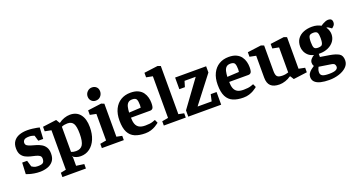

<svg xmlns="http://www.w3.org/2000/svg" viewBox="-53 -1435 4254 2309"><g transform="rotate(-20 2073.5 -280.5)"><path d="M52 -164H115L139 -84Q147 -78 165.5 -68.5Q184 -59 216 -59Q267 -59 283.5 -74.5Q300 -90 300 -126Q300 -152 281 -165Q262 -178 232.5 -185Q203 -192 170 -200Q137 -208 107.5 -223.5Q78 -239 59 -268.5Q40 -298 40 -350Q40 -404 65.5 -439.5Q91 -475 136.5 -492Q182 -509 243 -509Q274 -509 306 -505Q338 -501 362 -496.5Q386 -492 395 -489L387 -345H324L303 -416Q303 -416 294.5 -419.5Q286 -423 271 -426.5Q256 -430 237 -430Q188 -430 172 -414.5Q156 -399 156 -378Q156 -354 175 -341.5Q194 -329 223.5 -321Q253 -313 286 -303Q319 -293 348.5 -276Q378 -259 397 -228.5Q416 -198 416 -147Q416 -86 386.5 -50.5Q357 -15 311.5 -0.5Q266 14 218 14Q180 14 144.5 8Q109 2 82 -6Q55 -14 45 -19Z M447 165V110L516 96V-409L435 -425V-483L611 -506L639 -459H644Q673 -482 712 -495.5Q751 -509 787 -509Q871 -509 917 -451Q963 -393 963 -288Q963 -200 935.5 -134.5Q908 -69 858 -32Q808 5 743 5Q684 5 642 -28L639 -25L648 -16V94L748 108V165ZM709 -72Q770 -72 795.5 -114Q821 -156 821 -254Q821 -346 799 -383.5Q777 -421 723 -421Q704 -421 684.5 -417.5Q665 -414 648 -406V-84Q661 -78 676.5 -75Q692 -72 709 -72Z M1012 -55 1091 -69V-409L1012 -425V-483L1186 -506L1223 -492V-69L1293 -55V0H1012ZM1140 -561Q1107 -561 1085 -583.5Q1063 -606 1063 -641Q1063 -676 1088 -701.5Q1113 -727 1148 -727Q1181 -727 1203.5 -706.5Q1226 -686 1226 -649Q1226 -614 1202.5 -587.5Q1179 -561 1140 -561Z M1565 12Q1488 12 1434 -11Q1380 -34 1352 -88.5Q1324 -143 1324 -238Q1324 -324 1354 -384.5Q1384 -445 1437 -477Q1490 -509 1561 -509Q1620 -509 1658.5 -490.5Q1697 -472 1718.5 -442Q1740 -412 1749 -377Q1758 -342 1758 -308Q1758 -256 1746 -240Q1734 -224 1711 -224H1466Q1466 -176 1478 -143Q1490 -110 1518.5 -93Q1547 -76 1598 -76Q1660 -76 1693.5 -88Q1727 -100 1727 -100L1746 -58Q1746 -58 1733 -47.5Q1720 -37 1696 -23Q1672 -9 1639 1.5Q1606 12 1565 12ZM1466 -289 1617 -297Q1620 -315 1620 -329Q1620 -378 1609 -402Q1598 -426 1554 -426Q1519 -426 1500.5 -408Q1482 -390 1475 -359Q1468 -328 1466 -289Z M1805 -55 1884 -69V-602L1803 -618V-676L1979 -699L2016 -685V-69L2086 -55V0H1805Z M2118 0V-80L2358 -409L2366 -420H2223L2201 -347H2130V-496H2527V-416L2276 -91L2265 -76H2445L2464 -162H2539V0Z M2822 12Q2745 12 2691 -11Q2637 -34 2609 -88.5Q2581 -143 2581 -238Q2581 -324 2611 -384.5Q2641 -445 2694 -477Q2747 -509 2818 -509Q2877 -509 2915.5 -490.5Q2954 -472 2975.5 -442Q2997 -412 3006 -377Q3015 -342 3015 -308Q3015 -256 3003 -240Q2991 -224 2968 -224H2723Q2723 -176 2735 -143Q2747 -110 2775.5 -93Q2804 -76 2855 -76Q2917 -76 2950.5 -88Q2984 -100 2984 -100L3003 -58Q3003 -58 2990 -47.5Q2977 -37 2953 -23Q2929 -9 2896 1.5Q2863 12 2822 12ZM2723 -289 2874 -297Q2877 -315 2877 -329Q2877 -378 2866 -402Q2855 -426 2811 -426Q2776 -426 2757.5 -408Q2739 -390 2732 -359Q2725 -328 2723 -289Z M3285 12Q3209 12 3172.5 -22.5Q3136 -57 3136 -129V-409L3056 -425V-483L3231 -506L3268 -492V-166Q3268 -113 3286 -94.5Q3304 -76 3355 -76Q3375 -76 3396 -80Q3417 -84 3429 -89V-409L3348 -425V-483L3523 -506L3561 -492V-88L3640 -72V-14L3465 9L3437 -36H3428Q3401 -15 3360.5 -1.5Q3320 12 3285 12Z M3865 166Q3803 166 3756.5 155Q3710 144 3684 119.5Q3658 95 3658 55Q3658 29 3672 8Q3686 -13 3706.5 -29Q3727 -45 3746 -57Q3739 -66 3736 -77Q3733 -88 3733 -100Q3733 -126 3752.5 -147.5Q3772 -169 3792 -180Q3749 -190 3722.5 -214Q3696 -238 3683 -269Q3670 -300 3670 -330Q3670 -390 3698.5 -429.5Q3727 -469 3775.5 -488.5Q3824 -508 3884 -508Q3920 -508 3948 -500Q3976 -492 3998 -479Q4007 -486 4023 -495.5Q4039 -505 4059 -512.5Q4079 -520 4096 -520Q4147 -520 4147 -471Q4147 -445 4131.5 -428Q4116 -411 4106 -406L4086 -420Q4075 -428 4066 -433Q4057 -438 4044 -438Q4061 -415 4068.5 -390Q4076 -365 4076 -344Q4076 -294 4048.5 -255.5Q4021 -217 3973 -195Q3925 -173 3865 -173H3851V-133L3968 -114Q4045 -101 4084 -77.5Q4123 -54 4123 8Q4123 57 4086 92.5Q4049 128 3990 147Q3931 166 3865 166ZM3887 96Q3950 96 3975 82Q4000 68 4000 46Q4000 28 3991 14.5Q3982 1 3950 -4L3795 -28Q3788 -14 3782.5 2Q3777 18 3777 38Q3777 68 3800.5 82Q3824 96 3887 96ZM3870 -245Q3896 -245 3910.5 -252.5Q3925 -260 3931 -281Q3937 -302 3937 -344Q3937 -392 3926 -413Q3915 -434 3875 -434Q3835 -434 3822 -415Q3809 -396 3809 -338Q3809 -285 3820 -265Q3831 -245 3870 -245Z"/></g></svg>

Font: Faustina VF Beta
Style: Regular
Weight: 400
Designer: Alfonso Garcia
Foundry: Omnibus-Type
Version: Version 1.006